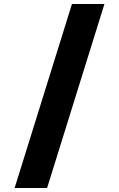

<svg xmlns="http://www.w3.org/2000/svg" viewBox="-20 -812 595 958"><path d="M339 -792 53 126H215L501 -792Z"/></svg>

Font: Noto Sans Bengali Black
Style: Regular
Weight: 900
Designer: Jelle Bosma - Monotype Design Team
Foundry: Monotype Imaging Inc.
Version: Version 2.003